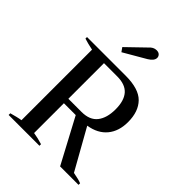

<svg xmlns="http://www.w3.org/2000/svg" viewBox="-265 -1084 1216 1216"><g transform="rotate(45 343.0 -476.5)"><path d="M261 -786 242 -813 359 -926Q382 -953 410 -953Q428 -953 437.5 -943.5Q447 -934 447 -921Q447 -895 409 -872ZM663 -14V0H498L338 -300H232V-33Q272 -27 313 -14V0H37V-15Q58 -21 80.5 -26.5Q103 -32 118 -34V-666Q73 -675 39 -686V-700H385Q503 -700 553.5 -648.5Q604 -597 604 -503Q604 -421 561 -369Q518 -317 437 -304L589 -33Q639 -24 663 -14ZM232 -340H350Q423 -340 457 -383.5Q491 -427 491 -504Q491 -581 457 -620Q423 -659 350 -659H232Z"/></g></svg>

Font: Trirong Medium
Style: Regular
Weight: 500
Designer: Katatrad Team
Foundry: CadsonDemak
Version: Version 1.001